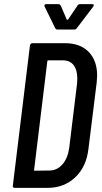

<svg xmlns="http://www.w3.org/2000/svg" viewBox="-20 -909 495 929"><path d="M42 -10 125 -690Q126 -694 129 -697Q132 -700 136 -700H295Q368 -700 409 -658Q450 -616 450 -543Q450 -533 448 -511L408 -189Q398 -102 344 -51Q290 0 210 0H50Q46 0 43.5 -3Q41 -6 42 -10ZM148 -83 219 -84Q256 -84 282 -113.5Q308 -143 315 -194L353 -506Q354 -514 354 -529Q354 -571 336 -594Q318 -617 284 -617H213Q212 -617 210.5 -616Q209 -615 209 -613L145 -87Q144 -86 145 -84.5Q146 -83 148 -83ZM195 -882Q195 -889 204 -889H263Q269 -889 274 -882L303 -814Q304 -813 306 -813Q308 -813 309 -814L355 -882Q360 -889 367 -889H427Q432 -889 433.5 -885.5Q435 -882 431 -877L352 -773Q347 -766 340 -766H257Q251 -766 247 -773L196 -877Q195 -879 195 -882Z"/></svg>

Font: Barlow Condensed Medium
Style: Italic
Weight: 500
Width: 3
Italic angle: -7°
Designer: Jeremy Tribby
Foundry: Tribby Type
Version: Version 1.408